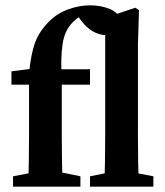

<svg xmlns="http://www.w3.org/2000/svg" viewBox="-20 -701 618 721"><path d="M86 0Q89 -96 89 -193V-383H23V-433L131 -447L89 -425Q96 -498 111.5 -540.5Q127 -583 164 -620Q196 -652 237.5 -666.5Q279 -681 319 -681Q359 -681 393 -667Q427 -653 434 -621Q433 -599 419.5 -584Q406 -569 380 -569Q354 -569 329 -583Q304 -597 283 -626L261 -657L325 -655Q299 -648 283 -640Q267 -632 253 -617Q223 -588 215 -535.5Q207 -483 212 -398V-193Q212 -96 215 0ZM29 0V-39L124 -57H194L282 -39V0ZM150 -383V-441H318V-383ZM318 0V-39L408 -57H461L556 -39V0ZM372 0Q375 -96 375 -193V-634L488 -672L502 -663L498 -534V-193Q498 -96 501 0Z"/></svg>

Font: Lisu Bosa Black
Style: Regular
Weight: 900
Designer: David Morse, Annie Olsen, Victor Gaultney, Frank Grießhammer (Latin)
Foundry: SIL International
Version: Version 2.000